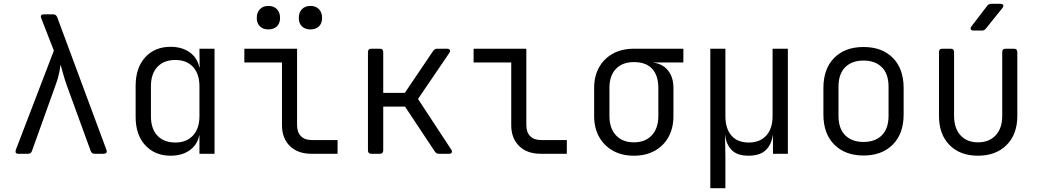

<svg xmlns="http://www.w3.org/2000/svg" viewBox="-20 -805 5440 1005"><path d="M77 0Q56 0 63 -21L262 -540L196 -709Q188 -730 210 -730H258Q273 -730 279 -716L537 -21Q541 -11 536.5 -5.5Q532 0 523 0H476Q460 0 455 -14L330 -357Q318 -391 310 -420.5Q302 -450 297 -467Q295 -450 289 -420.5Q283 -391 270 -357L147 -14Q142 0 126 0Z M873 10Q791 10 740.5 -44.5Q690 -99 690 -193V-356Q690 -450 740 -505Q790 -560 873 -560Q932 -560 972.5 -531.5Q1013 -503 1023 -453H1025L1024 -550H1103V0H1024V-97H1023Q1013 -47 973 -18.5Q933 10 873 10ZM898 -59Q956 -59 990 -95.5Q1024 -132 1024 -197V-353Q1024 -418 990.5 -454.5Q957 -491 898 -491Q838 -491 804 -455Q770 -419 770 -353V-197Q770 -131 804 -95Q838 -59 898 -59Z M1611 0Q1539 0 1497.5 -40.5Q1456 -81 1456 -150V-478H1259V-550H1535V-150Q1535 -113 1555 -92.5Q1575 -72 1611 -72H1747V0ZM1605 -651Q1577 -651 1560.5 -667Q1544 -683 1544 -711Q1544 -740 1560.5 -757Q1577 -774 1605 -774Q1633 -774 1649.5 -757Q1666 -740 1666 -711Q1666 -683 1649.5 -667Q1633 -651 1605 -651ZM1385 -651Q1357 -651 1340.5 -667Q1324 -683 1324 -711Q1324 -740 1340.5 -757Q1357 -774 1385 -774Q1413 -774 1429.5 -757Q1446 -740 1446 -711Q1446 -683 1429.5 -667Q1413 -651 1385 -651Z M1924 0Q1906 0 1906 -18V-532Q1906 -550 1924 -550H1968Q1986 -550 1986 -532V-319H2099L2247 -538Q2255 -550 2268 -550H2320Q2331 -550 2334.5 -543.5Q2338 -537 2332 -528L2168 -287L2342 -22Q2348 -13 2344.5 -6.5Q2341 0 2331 0H2278Q2263 0 2256 -12L2100 -247H1986V-18Q1986 0 1968 0Z M2811 0Q2739 0 2697.5 -40.5Q2656 -81 2656 -150V-478H2459V-550H2735V-150Q2735 -113 2755 -92.5Q2775 -72 2811 -72H2947V0Z M3298 10Q3235 10 3188.5 -16Q3142 -42 3116 -88.5Q3090 -135 3090 -197V-345Q3090 -407 3116 -453Q3142 -499 3188.5 -524.5Q3235 -550 3298 -550H3557V-478H3402V-477Q3450 -470 3477.5 -435Q3505 -400 3505 -345V-197Q3505 -135 3479.5 -88.5Q3454 -42 3407.5 -16Q3361 10 3298 10ZM3298 -60Q3358 -60 3392 -97Q3426 -134 3426 -197V-345Q3426 -409 3394 -444.5Q3362 -480 3298 -480Q3238 -480 3204 -444.5Q3170 -409 3170 -345V-197Q3170 -134 3204 -97Q3238 -60 3298 -60Z M3698 180V-550H3777V-197Q3777 -132 3808.5 -95.5Q3840 -59 3899 -59Q3958 -59 3991 -95.5Q4024 -132 4024 -197V-550H4104V0H4026V-97H4025Q4018 -47 3987.5 -18.5Q3957 10 3898 10Q3840 10 3811 -18.5Q3782 -47 3776 -97H3775L3777 15V180Z M4500 9Q4404 9 4347 -48Q4290 -105 4290 -206V-344Q4290 -445 4346.5 -502Q4403 -559 4500 -559Q4597 -559 4653.5 -502Q4710 -445 4710 -344V-206Q4710 -105 4653 -48Q4596 9 4500 9ZM4500 -62Q4561 -62 4596 -97Q4631 -132 4631 -199V-351Q4631 -418 4596 -453Q4561 -488 4500 -488Q4439 -488 4404 -453Q4369 -418 4369 -351V-199Q4369 -132 4404 -97Q4439 -62 4500 -62Z M5099 10Q5005 10 4950 -46Q4895 -102 4895 -198V-532Q4895 -550 4913 -550H4956Q4974 -550 4974 -532V-198Q4974 -134 5007.5 -97Q5041 -60 5099 -60Q5158 -60 5192 -97Q5226 -134 5226 -198V-532Q5226 -550 5244 -550H5287Q5305 -550 5305 -532V-198Q5305 -102 5249 -46Q5193 10 5099 10ZM5076 -645Q5066 -645 5062 -651Q5058 -657 5065 -667L5147 -774Q5155 -785 5168 -785H5217Q5228 -785 5231 -778.5Q5234 -772 5227 -763L5141 -656Q5133 -645 5120 -645Z"/></svg>

Font: Pitagon Sans Mono Light
Style: Regular
Weight: 300
Monospace: yes
Designer: Travis Tran
Foundry: Pitagon
Version: Version 1.001; ttfautohint (v1.8.4.7-5d5b);gftools[0.9.26]